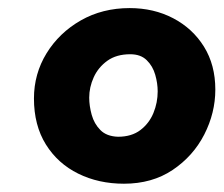

<svg xmlns="http://www.w3.org/2000/svg" viewBox="-20 -727 553 475"><path d="M286.6 -272.5Q224.1 -272.5 173.6 -297.4Q123 -322.3 93.5 -369.6Q64 -417 64 -483.4Q64 -544.4 95.2 -595.2Q126.5 -646 179.9 -676.5Q233.4 -707 300.8 -707Q360.4 -707 408.4 -681.9Q456.5 -656.7 484.6 -611.6Q512.7 -566.4 512.7 -505.4Q512.7 -447.8 485.4 -394.3Q458 -340.8 407.2 -306.6Q356.4 -272.5 286.6 -272.5ZM272 -388.7Q305.7 -388.7 327.4 -405.3Q349.1 -421.9 359.6 -447.5Q370.1 -473.1 370.1 -501Q370.1 -521 364 -542.2Q357.9 -563.5 343 -578.1Q328.1 -592.8 302.2 -592.8Q268.1 -592.8 245.6 -576.7Q223.1 -560.5 211.9 -535.9Q200.7 -511.2 200.7 -485.4Q200.7 -465.3 206.8 -443.1Q212.9 -420.9 228.3 -405.3Q243.7 -389.6 272 -388.7Z"/></svg>

Font: Seymour One
Style: Regular
Weight: 400
Designer: Vernon Adams
Foundry: Vernon Adams
Version: Version 1.100; ttfautohint (v1.8.4.7-5d5b);gftools[0.9.33]